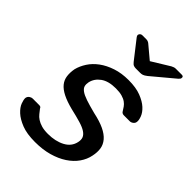

<svg xmlns="http://www.w3.org/2000/svg" viewBox="-216 -832 942 942"><g transform="rotate(45 254.5 -361.5)"><path d="M17 -110Q19 -121 27.5 -127Q36 -133 44 -133H89Q94 -133 98 -131.5Q102 -130 105 -123Q113 -113 121.5 -102Q130 -91 143 -82.5Q156 -74 174.5 -68.5Q193 -63 220 -63Q271 -63 308 -82.5Q345 -102 353 -140Q357 -158 352 -171Q347 -184 331.5 -194.5Q316 -205 287.5 -213.5Q259 -222 216 -232Q173 -243 145.5 -257Q118 -271 103.5 -289Q89 -307 86 -330Q83 -353 88 -380Q95 -408 112.5 -435Q130 -462 158.5 -483Q187 -504 226 -517Q265 -530 313 -530Q365 -530 399.5 -516.5Q434 -503 454 -484.5Q474 -466 481.5 -446Q489 -426 487 -414Q486 -404 477.5 -397.5Q469 -391 460 -391H419Q412 -391 407.5 -394Q403 -397 401 -401Q395 -411 388 -421Q381 -431 370 -439Q359 -447 341.5 -452Q324 -457 298 -457Q247 -457 218 -436Q189 -415 182 -383Q179 -368 182 -356.5Q185 -345 198.5 -335Q212 -325 238.5 -316Q265 -307 308 -296Q355 -286 385.5 -271.5Q416 -257 432.5 -237.5Q449 -218 452.5 -194.5Q456 -171 450 -143Q444 -112 424.5 -84Q405 -56 373 -35Q341 -14 298.5 -2Q256 10 203 10Q146 10 109.5 -4.5Q73 -19 52 -38.5Q31 -58 23.5 -78Q16 -98 17 -110ZM205 -733H232Q244 -733 253 -726L321 -669L414 -726Q420 -729 425.5 -731Q431 -733 437 -733H479Q492 -733 490 -721Q490 -715 481 -707L365 -610Q352 -600 344.5 -597.5Q337 -595 328 -595H298Q290 -595 283 -597.5Q276 -600 268 -610L193 -706Q188 -712 188 -718Q189 -725 194 -729Q199 -733 205 -733Z"/></g></svg>

Font: SVN-Rubik
Style: Italic
Weight: 400
Italic angle: -12°
Designer: Hubert and Fischer
Foundry: Hubert & Fischer
Version: Version 2.101; ttfautohint (v1.8.3)